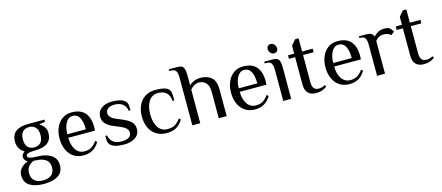

<svg xmlns="http://www.w3.org/2000/svg" viewBox="-55 -1282 4843 2105"><g transform="rotate(-15 2366.5 -230.0)"><path d="M26 45Q26 -1 57 -35Q88 -69 136 -85Q96 -107 96 -145Q96 -165 105 -176Q114 -187 131 -200Q99 -216 77.5 -250Q56 -284 56 -330Q56 -480 246 -480H431V-455L366 -445V-440Q397 -424 416.5 -395.5Q436 -367 436 -330Q436 -180 246 -180Q141 -180 141 -145Q141 -110 246 -110Q343 -110 404.5 -71.5Q466 -33 466 45Q466 126 406.5 163Q347 200 246 200Q145 200 85.5 163Q26 126 26 45ZM346 -330Q346 -387 318.5 -416Q291 -445 246 -445Q201 -445 173.5 -417.5Q146 -390 146 -330Q146 -270 173.5 -242.5Q201 -215 246 -215Q291 -215 318.5 -242.5Q346 -270 346 -330ZM376 45Q376 -55 256 -70L201 -75Q160 -59 138 -30Q116 -1 116 45Q116 103 151 131.5Q186 160 246 160Q306 160 341 131.5Q376 103 376 45Z M537 -235Q537 -303 561 -359Q585 -415 630.5 -447.5Q676 -480 737 -480Q838 -480 887.5 -423.5Q937 -367 937 -260L935 -220H632Q632 -136 668 -83Q704 -30 767 -30Q814 -30 846.5 -50Q879 -70 907 -110L927 -95Q894 -40 850 -15Q806 10 747 10Q679 10 632 -22.5Q585 -55 561 -110.5Q537 -166 537 -235ZM842 -260Q842 -348 816 -394Q790 -440 737 -440Q707 -440 683 -416.5Q659 -393 645.5 -352Q632 -311 632 -260Z M1054 -30Q1037 -47 1033 -68.5Q1029 -90 1029 -135H1049Q1058 -85 1092.5 -57.5Q1127 -30 1189 -30Q1244 -30 1271.5 -49Q1299 -68 1299 -100Q1299 -129 1277.5 -150Q1256 -171 1209 -190L1149 -215Q1089 -239 1059 -271Q1029 -303 1029 -350Q1029 -411 1075 -445.5Q1121 -480 1194 -480Q1304 -480 1344 -440Q1361 -423 1365 -402Q1369 -381 1369 -335H1349Q1341 -385 1307 -412.5Q1273 -440 1214 -440Q1167 -440 1140.5 -420.5Q1114 -401 1114 -370Q1114 -318 1194 -285L1254 -260Q1322 -232 1353 -200.5Q1384 -169 1384 -120Q1384 -59 1335 -24.5Q1286 10 1209 10Q1094 10 1054 -30Z M1471 -235Q1471 -304 1495.5 -359.5Q1520 -415 1569.5 -447.5Q1619 -480 1691 -480Q1801 -480 1836 -445Q1853 -428 1857 -403.5Q1861 -379 1861 -315H1841Q1837 -377 1802 -408.5Q1767 -440 1711 -440Q1639 -440 1602.5 -383Q1566 -326 1566 -235Q1566 -144 1602.5 -87Q1639 -30 1711 -30Q1762 -30 1795 -49.5Q1828 -69 1856 -110L1876 -95Q1843 -39 1798 -14.5Q1753 10 1691 10Q1619 10 1569.5 -22.5Q1520 -55 1495.5 -110.5Q1471 -166 1471 -235Z M1981 -540Q1981 -591 1967 -615.5Q1953 -640 1911 -640H1891V-660H1981Q2018 -660 2036.5 -650.5Q2055 -641 2063 -616Q2071 -591 2071 -540V-430Q2092 -451 2125.5 -465.5Q2159 -480 2201 -480Q2276 -480 2323.5 -440Q2371 -400 2371 -300V0H2281V-300Q2281 -370 2249.5 -402.5Q2218 -435 2171 -435Q2118 -435 2071 -382V0H1981Z M2483 -235Q2483 -303 2507 -359Q2531 -415 2576.5 -447.5Q2622 -480 2683 -480Q2784 -480 2833.5 -423.5Q2883 -367 2883 -260L2881 -220H2578Q2578 -136 2614 -83Q2650 -30 2713 -30Q2760 -30 2792.5 -50Q2825 -70 2853 -110L2873 -95Q2840 -40 2796 -15Q2752 10 2693 10Q2625 10 2578 -22.5Q2531 -55 2507 -110.5Q2483 -166 2483 -235ZM2788 -260Q2788 -348 2762 -394Q2736 -440 2683 -440Q2653 -440 2629 -416.5Q2605 -393 2591.5 -352Q2578 -311 2578 -260Z M2995 -594Q2995 -615 3007.5 -627Q3020 -639 3041 -639Q3064 -639 3080.5 -620Q3097 -601 3097 -575Q3097 -554 3084.5 -542Q3072 -530 3051 -530Q3028 -530 3011.5 -549Q2995 -568 2995 -594ZM3013 -350Q3013 -401 2999 -425.5Q2985 -450 2943 -450H2923V-470H3013Q3050 -470 3068.5 -460.5Q3087 -451 3095 -426Q3103 -401 3103 -350V0H3013Z M3263 -120V-430H3193V-470H3263V-560L3313 -620H3353V-470H3473V-430H3353V-120Q3353 -30 3423 -30Q3447 -30 3463.5 -35Q3480 -40 3498 -50L3508 -30Q3485 -13 3457 -1.5Q3429 10 3383 10Q3327 10 3295 -22Q3263 -54 3263 -120Z M3555 -235Q3555 -303 3579 -359Q3603 -415 3648.5 -447.5Q3694 -480 3755 -480Q3856 -480 3905.5 -423.5Q3955 -367 3955 -260L3953 -220H3650Q3650 -136 3686 -83Q3722 -30 3785 -30Q3832 -30 3864.5 -50Q3897 -70 3925 -110L3945 -95Q3912 -40 3868 -15Q3824 10 3765 10Q3697 10 3650 -22.5Q3603 -55 3579 -110.5Q3555 -166 3555 -235ZM3860 -260Q3860 -348 3834 -394Q3808 -440 3755 -440Q3725 -440 3701 -416.5Q3677 -393 3663.5 -352Q3650 -311 3650 -260Z M4078 -350Q4078 -401 4064 -425.5Q4050 -450 4008 -450H3998V-470H4078Q4116 -470 4135.5 -459.5Q4155 -449 4163 -425H4168Q4186 -448 4216.5 -464Q4247 -480 4288 -480Q4328 -480 4348 -465Q4365 -452 4383 -420L4343 -390Q4332 -405 4311 -412.5Q4290 -420 4263 -420Q4233 -420 4208 -406.5Q4183 -393 4168 -370V0H4078Z M4486 -120V-430H4416V-470H4486V-560L4536 -620H4576V-470H4696V-430H4576V-120Q4576 -30 4646 -30Q4670 -30 4686.5 -35Q4703 -40 4721 -50L4731 -30Q4708 -13 4680 -1.5Q4652 10 4606 10Q4550 10 4518 -22Q4486 -54 4486 -120Z"/></g></svg>

Font: Philosopher
Style: Regular
Weight: 400
Designer: Jovanny Lemonad
Foundry: Jovanny Lemonad
Version: Version 2.000